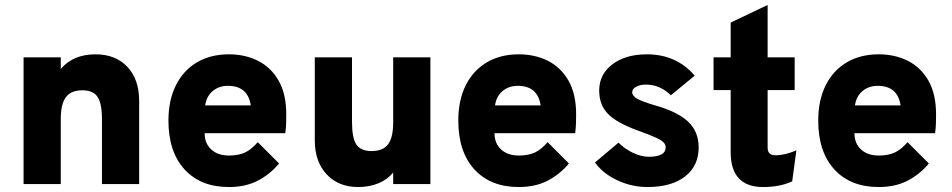

<svg xmlns="http://www.w3.org/2000/svg" viewBox="-20 -742 3838 774"><path d="M75 0V-511H225V-464Q275 -523 365 -523Q446 -523 493.5 -472.5Q541 -422 541 -335V0H391V-261Q391 -325 373.2 -351.5Q355.5 -378 312 -378Q266.5 -378 245.8 -350.5Q225 -323 225 -263V0Z M903 12Q789 12 724 -59Q659 -130 659 -256Q659 -337.5 688.8 -397.5Q718.5 -457.5 773.2 -490.2Q828 -523 903 -523Q968 -523 1020.2 -496.8Q1072.5 -470.5 1103.2 -416.8Q1134 -363 1134 -281Q1134 -267 1133.5 -246.2Q1133 -225.5 1130 -205H805Q805 -164 831.5 -139.5Q858 -115 903 -115Q942 -115 968.2 -127.5Q994.5 -140 1019 -169L1105 -83Q1069 -39.5 1019.5 -13.8Q970 12 903 12ZM807 -317H991Q979 -396 899 -396Q862.5 -396 837.5 -375Q812.5 -354 807 -317Z M1424 12Q1344.5 12 1296.8 -39.2Q1249 -90.5 1249 -176V-511H1399V-250Q1399 -185.5 1416.8 -159.2Q1434.5 -133 1478 -133Q1524 -133 1544.5 -160.5Q1565 -188 1565 -248V-511H1715V0H1565V-47Q1542.5 -18.5 1505.8 -3.2Q1469 12 1424 12Z M2071.5 12Q1957.5 12 1892.5 -59Q1827.5 -130 1827.5 -256Q1827.5 -337.5 1857.2 -397.5Q1887 -457.5 1941.8 -490.2Q1996.5 -523 2071.5 -523Q2136.5 -523 2188.8 -496.8Q2241 -470.5 2271.8 -416.8Q2302.5 -363 2302.5 -281Q2302.5 -267 2302 -246.2Q2301.5 -225.5 2298.5 -205H1973.5Q1973.5 -164 2000 -139.5Q2026.5 -115 2071.5 -115Q2110.5 -115 2136.8 -127.5Q2163 -140 2187.5 -169L2273.5 -83Q2237.5 -39.5 2188 -13.8Q2138.5 12 2071.5 12ZM1975.5 -317H2159.5Q2147.5 -396 2067.5 -396Q2031 -396 2006 -375Q1981 -354 1975.5 -317Z M2590.5 12Q2527 12 2469 -15Q2411 -42 2378.5 -87L2473.5 -167Q2498.5 -141.5 2532 -125.8Q2565.5 -110 2595.5 -110Q2663.5 -110 2663.5 -148Q2663.5 -159 2655 -168Q2646.5 -177 2622.8 -187.8Q2599 -198.5 2553.5 -215Q2466 -246.5 2430.8 -283Q2395.5 -319.5 2395.5 -377Q2395.5 -442.5 2448.8 -482.8Q2502 -523 2587.5 -523Q2707 -523 2780.5 -437L2684.5 -358Q2640 -401 2584.5 -401Q2560 -401 2544.2 -392.2Q2528.5 -383.5 2528.5 -370Q2528.5 -356 2547.8 -344.5Q2567 -333 2621.5 -317Q2713 -291 2754.8 -250.8Q2796.5 -210.5 2796.5 -148Q2796.5 -73 2741.5 -30.5Q2686.5 12 2590.5 12Z M3056.5 12Q2925.5 12 2925.5 -129V-379H2856.5V-511H2925.5V-651L3074.5 -722V-511H3183.5V-379H3074.5V-147Q3074.5 -116 3106 -116Q3144.5 -116 3190.5 -136L3173.5 -11Q3124.5 12 3056.5 12Z M3522.5 12Q3408.5 12 3343.5 -59Q3278.5 -130 3278.5 -256Q3278.5 -337.5 3308.2 -397.5Q3338 -457.5 3392.8 -490.2Q3447.5 -523 3522.5 -523Q3587.5 -523 3639.8 -496.8Q3692 -470.5 3722.8 -416.8Q3753.5 -363 3753.5 -281Q3753.5 -267 3753 -246.2Q3752.5 -225.5 3749.5 -205H3424.5Q3424.5 -164 3451 -139.5Q3477.5 -115 3522.5 -115Q3561.5 -115 3587.8 -127.5Q3614 -140 3638.5 -169L3724.5 -83Q3688.5 -39.5 3639 -13.8Q3589.5 12 3522.5 12ZM3426.5 -317H3610.5Q3598.5 -396 3518.5 -396Q3482 -396 3457 -375Q3432 -354 3426.5 -317Z"/></svg>

Font: Overpass Black
Style: Regular
Weight: 900
Designer: Delve Withrington, Dave Bailey, Thomas Jockin
Foundry: Delve Fonts LLC
Version: Version 4.000; ttfautohint (v1.8.3)